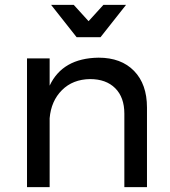

<svg xmlns="http://www.w3.org/2000/svg" viewBox="-20 -769 699 789"><path d="M584 -327V0H491V-302Q491 -369 453.5 -406.5Q416 -444 350 -444Q279 -443 234.5 -398.5Q190 -354 184 -283V0H91V-529H184V-417Q237 -530 385 -532Q478 -532 531 -477.5Q584 -423 584 -327ZM405 -749H498L393 -616H295L190 -749H283L344 -682Z"/></svg>

Font: Montserrat arm2
Style: Regular
Weight: 400
Designer: Julieta Ulanovsky
Foundry: Julieta Ulanovsky
Version: Version 6.000